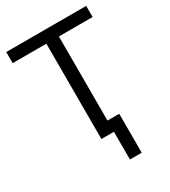

<svg xmlns="http://www.w3.org/2000/svg" viewBox="-202 -763 918 1036"><g transform="rotate(-30 257.0 -245.0)"><path d="M217.3 -593.8H7.3V-663.1H505.4V-593.8H295.4V-69.8H368.7V172.9H295.4V0H217.3Z"/></g></svg>

Font: Bpm'online Open Sans
Style: Regular
Weight: 400
Foundry: Ascender Corporation
Version: Version 1.10